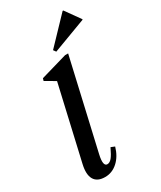

<svg xmlns="http://www.w3.org/2000/svg" viewBox="-250 -1093 996 1189"><g transform="rotate(-30 248.0 -498.5)"><path d="M131 13Q75 13 54 -23Q33 -59 49 -128L169 -651L97 -693L102 -710L292 -765H314L168 -128Q150 -49 182 -49Q199 -49 214.5 -67.5Q230 -86 251 -131L278 -120Q260 -58 220.5 -22.5Q181 13 131 13ZM256 -811 243 -829 416 -1010H421L496 -905V-901Z"/></g></svg>

Font: Platypi Medium
Style: Italic
Weight: 500
Italic angle: -13°
Designer: David Sargent
Foundry: Bolt Cutter Type
Version: Version 1.200; ttfautohint (v1.8.4.7-5d5b)